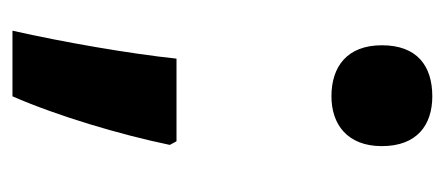

<svg xmlns="http://www.w3.org/2000/svg" viewBox="-228 -368 731 316"><g transform="rotate(90 138.0 -209.5)"><path d="M54 -472C54 -415 89 -389 138 -389C184 -389 220 -415 220 -472C220 -530 185 -555 138 -555C88 -555 54 -530 54 -472ZM218 -123 212 -134H76C68 -58 49 52 30 136H138C170 63 201 -41 218 -123Z"/></g></svg>

Font: Noto Sans Georgian SemiCondensed Bold
Style: Regular
Weight: 700
Width: 4
Designer: Monotype Design Team, Akaki Razmadze
Foundry: Google LLC
Version: Version 2.005